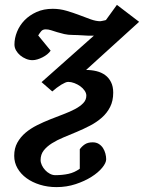

<svg xmlns="http://www.w3.org/2000/svg" viewBox="-20 -536 589 785"><path d="M332 -250Q354 -250 374.3 -245.1Q394.5 -240.2 409.7 -229.2Q424.8 -218.3 433.8 -200.4Q442.9 -182.6 442.9 -157.2Q442.9 -123.5 430.2 -98.6Q417.5 -73.7 396.5 -55.2Q375.5 -36.6 348.9 -22.7Q322.3 -8.8 294.4 2.9Q266.6 14.6 240 25.6Q213.4 36.6 192.4 49.8Q171.4 63 158.7 79.3Q146 95.7 146 118.2Q146 128.4 151.1 139.4Q156.2 150.4 164.6 159.4Q172.9 168.5 183.8 174.3Q194.8 180.2 206.1 180.2Q234.9 180.2 259.8 174.8Q284.7 169.4 306.2 153.8V74.2Q314.9 62 327.1 54Q339.4 45.9 358.9 45.9Q373.5 45.9 384 52.5Q394.5 59.1 401.1 69.3Q407.7 79.6 410.9 91.8Q414.1 104 414.1 115.2Q414.1 129.9 397.9 149.7Q381.8 169.4 354 187Q326.2 204.6 289.3 216.8Q252.4 229 210.9 229Q174.8 229 143.3 219.2Q111.8 209.5 88.4 192.4Q64.9 175.3 51.5 151.9Q38.1 128.4 38.1 101.1Q38.1 70.3 50.8 47.4Q63.5 24.4 84.2 6.8Q105 -10.7 131.3 -23.9Q157.7 -37.1 185.5 -48.1Q213.4 -59.1 239.7 -69.1Q266.1 -79.1 286.9 -90.1Q307.6 -101.1 320.3 -114.3Q333 -127.4 333 -145Q333 -155.3 325.9 -165.5Q318.8 -175.8 307.9 -183.6Q296.9 -191.4 283.9 -196.3Q271 -201.2 258.8 -201.2Q253.4 -201.2 246.1 -198Q238.8 -194.8 230 -189.5Q221.2 -184.1 211.9 -177Q202.6 -169.9 193.8 -162.1L149.9 -200.2L363.8 -390.1Q353.5 -389.6 341.8 -390.1Q330.1 -390.6 318.6 -391.4Q307.1 -392.1 296.4 -392.6Q285.6 -393.1 277.8 -393.1Q258.8 -393.1 242.9 -396.7Q227.1 -400.4 213.6 -404.5Q200.2 -408.7 188.7 -412.4Q177.2 -416 167 -416Q154.8 -416 148.4 -408.4Q142.1 -400.9 136.2 -391.1L187 -329.1Q182.1 -321.3 173.3 -314.2Q164.6 -307.1 154.1 -301.8Q143.6 -296.4 132.8 -293.2Q122.1 -290 112.8 -290Q99.6 -290 86.4 -295.4Q73.2 -300.8 62.7 -309.6Q52.2 -318.4 45.7 -329.8Q39.1 -341.3 39.1 -354Q39.1 -379.9 49.6 -406Q60.1 -432.1 80.1 -452.9Q100.1 -473.6 129.2 -486.8Q158.2 -500 195.8 -500Q224.6 -500 252 -491.9Q279.3 -483.9 304.2 -474.4Q329.1 -464.8 350.8 -457Q372.6 -449.2 390.1 -449.2Q391.6 -449.2 395 -450Q398.4 -450.7 402.1 -451.4Q405.8 -452.1 408.9 -452.9Q412.1 -453.6 413.1 -454.1L458 -516.1L548.8 -446.8Z"/></svg>

Font: Charis SIL
Style: Bold Italic
Weight: 700
Italic angle: -11°
Foundry: SIL International
Version: Version 4.112